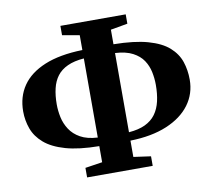

<svg xmlns="http://www.w3.org/2000/svg" viewBox="-84 -861 1089 980"><g transform="rotate(-10 460.0 -371.0)"><path d="M290 21V-28.5L379 -42V-125.5Q274 -126.5 205.2 -146.2Q136.5 -166 97.5 -199.8Q58.5 -233.5 42.8 -276.8Q27 -320 27 -367Q27 -443 65.5 -499.2Q104 -555.5 182.2 -588Q260.5 -620.5 379 -623.5V-700.5L290 -716V-764.5H628.5V-716L540.5 -700.5V-625Q649 -623.5 718 -604Q787 -584.5 825 -550.8Q863 -517 877.8 -473.2Q892.5 -429.5 892.5 -380Q892.5 -307 850.8 -250.5Q809 -194 730.2 -161Q651.5 -128 540.5 -125.5V-41L630 -28.5V21ZM379 -170V-580Q328 -576 293.8 -560.2Q259.5 -544.5 239.5 -518.2Q219.5 -492 210.8 -455.2Q202 -418.5 202 -372.5Q202 -340 209.2 -305.8Q216.5 -271.5 235.8 -241.8Q255 -212 289.8 -192.5Q324.5 -173 379 -170ZM540.5 -169Q591.5 -173 625.5 -189.2Q659.5 -205.5 679.8 -233.2Q700 -261 708.8 -299Q717.5 -337 717.5 -383.5Q717.5 -417.5 710.5 -450.8Q703.5 -484 685 -511.8Q666.5 -539.5 631.5 -558Q596.5 -576.5 540.5 -579.5Z"/></g></svg>

Font: Merriweather 60pt ExtraBold
Style: Regular
Weight: 800
Version: Version 2.100